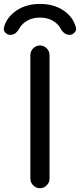

<svg xmlns="http://www.w3.org/2000/svg" viewBox="-43 -989 412 988"><path d="M113.3 -70.3V-705.1Q113.3 -725.6 127.9 -740.2Q142.6 -754.9 162.6 -754.9Q182.6 -754.9 197.3 -740.2Q211.9 -725.6 211.9 -705.1V-70.3Q211.9 -49.8 197.3 -35.2Q182.6 -20.5 162.6 -20.5Q142.6 -20.5 127.9 -35.2Q113.3 -49.8 113.3 -70.3ZM347.7 -846.7Q348.6 -842.8 348.6 -839.8Q348.6 -829.1 339.8 -821.3Q330.1 -809.6 314.5 -809.6Q286.1 -809.6 266.6 -845.7Q257.8 -861.3 242.2 -873Q210 -898.4 162.6 -898.4Q115.2 -898.4 83 -873Q67.4 -861.3 58.6 -845.7Q39.1 -809.6 10.7 -809.6Q-4.9 -809.6 -15.6 -821.3Q-23.4 -829.1 -23.4 -839.8Q-23.4 -843.8 -22.5 -847.7Q-11.7 -891.6 27.3 -923.8Q81.1 -968.8 163.1 -968.8Q245.1 -968.8 298.8 -923.8Q336.9 -891.6 347.7 -846.7Z"/></svg>

Font: Gen Jyuu GothicX Regular
Style: Regular
Weight: 400
Designer: [Source Han Sans]
Ryoko NISHIZUKA  (kana & ideographs); Paul D. Hunt (Latin, Greek & Cyrillic); Wenlong ZHANG  (bopomofo
Version: Version 1.002.20150607